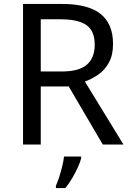

<svg xmlns="http://www.w3.org/2000/svg" viewBox="-20 -734 662 975"><path d="M294 -714Q427 -714 490.5 -663.5Q554 -613 554 -511Q554 -454 533 -416Q512 -378 479.5 -355.5Q447 -333 411 -320L607 0H502L329 -295H187V0H97V-714ZM289 -636H187V-371H294Q381 -371 421 -405.5Q461 -440 461 -507Q461 -577 419 -606.5Q377 -636 289 -636ZM392 70Q388 88 375.5 115.5Q363 143 346.5 171Q330 199 312 221H264V209Q272 192 280.5 165.5Q289 139 296 110.5Q303 82 305 61H392Z"/></svg>

Font: Noto Sans Pahawh Hmong
Style: Regular
Weight: 400
Designer: Monotype Design Team
Foundry: Monotype Imaging Inc.
Version: Version 2.001; ttfautohint (v1.8.4.7-5d5b)